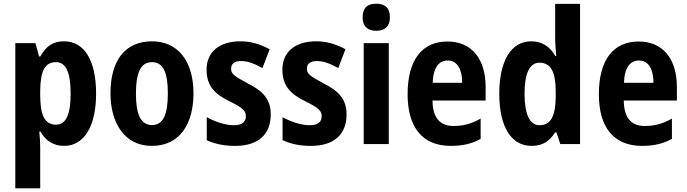

<svg xmlns="http://www.w3.org/2000/svg" viewBox="-20 -781 3725 1041"><path d="M327 -557C269 -557 231 -533 199 -475H192L172 -547H63V240H198V21C198 -1 197 -31 193 -68H199C227 -18 270 10 328 10C434 10 501 -94 501 -273C501 -456 436 -557 327 -557ZM284 -444C338 -444 363 -387 363 -273C363 -161 338 -105 284 -105C223 -105 198 -156 198 -265V-288C199 -396 223 -444 284 -444Z M1029 -275C1029 -456 939 -557 805 -557C652 -557 579 -445 579 -275C579 -112 657 10 803 10C958 10 1029 -114 1029 -275ZM717 -273C717 -388 743 -444 804 -444C865 -444 890 -388 890 -275C890 -160 865 -103 804 -103C743 -103 717 -161 717 -273Z M1448 -161C1448 -249 1398 -291 1323 -329C1247 -370 1233 -381 1233 -409C1233 -435 1251 -450 1287 -450C1327 -450 1365 -433 1403 -412L1442 -514C1390 -542 1340 -557 1283 -557C1170 -557 1100 -500 1100 -403C1100 -319 1141 -273 1220 -234C1301 -195 1313 -178 1313 -151C1313 -119 1292 -102 1248 -102C1200 -102 1143 -122 1101 -146V-21C1147 0 1195 10 1255 10C1378 10 1448 -50 1448 -161Z M1859 -161C1859 -249 1809 -291 1734 -329C1658 -370 1644 -381 1644 -409C1644 -435 1662 -450 1698 -450C1738 -450 1776 -433 1814 -412L1853 -514C1801 -542 1751 -557 1694 -557C1581 -557 1511 -500 1511 -403C1511 -319 1552 -273 1631 -234C1712 -195 1724 -178 1724 -151C1724 -119 1703 -102 1659 -102C1611 -102 1554 -122 1512 -146V-21C1558 0 1606 10 1666 10C1789 10 1859 -50 1859 -161Z M2020 -761C1973 -761 1946 -739 1946 -687C1946 -637 1975 -614 2020 -614C2066 -614 2094 -637 2094 -687C2094 -738 2068 -761 2020 -761ZM2088 -547H1952V0H2088Z M2406 -556C2268 -556 2190 -456 2190 -270C2190 -92 2269 10 2424 10C2489 10 2539 -2 2586 -28V-138C2535 -109 2491 -98 2438 -98C2364 -98 2326 -144 2325 -236H2613V-309C2613 -462 2537 -556 2406 -556ZM2408 -453C2459 -453 2486 -405 2486 -332H2326C2329 -417 2361 -453 2408 -453Z M2862 10C2923 10 2959 -16 2990 -63H2997L3018 0H3125V-760H2990V-575C2990 -547 2993 -512 2996 -477H2991C2962 -528 2919 -557 2860 -557C2753 -557 2687 -454 2687 -273C2687 -93 2752 10 2862 10ZM2905 -102C2853 -102 2824 -159 2824 -274C2824 -383 2852 -441 2904 -441C2968 -441 2993 -390 2993 -283V-256C2992 -151 2966 -102 2905 -102Z M3443 -556C3305 -556 3227 -456 3227 -270C3227 -92 3306 10 3461 10C3526 10 3576 -2 3623 -28V-138C3572 -109 3528 -98 3475 -98C3401 -98 3363 -144 3362 -236H3650V-309C3650 -462 3574 -556 3443 -556ZM3445 -453C3496 -453 3523 -405 3523 -332H3363C3366 -417 3398 -453 3445 -453Z"/></svg>

Font: Noto Sans Ethiopic Condensed
Style: Bold
Weight: 700
Width: 3
Designer: Monotype Design Team
Foundry: Monotype Imaging Inc.
Version: Version 2.102